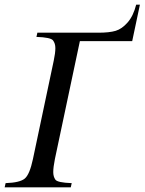

<svg xmlns="http://www.w3.org/2000/svg" viewBox="-43 -802 619 822"><path d="M523 -626H299L192 -121Q185 -86 185 -65Q185 -46 194 -33Q203 -20 264 -18L260 0H-23L-19 -18Q42 -20 63 -37.5Q84 -55 98 -121L187 -542Q194 -575 194 -596Q194 -616 184 -629Q174 -642 113 -644L117 -662H378Q425 -662 452 -670Q479 -678 503.5 -706Q528 -734 540 -782H556Z"/></svg>

Font: New Athena Unicode
Style: Italic
Weight: 400
Designer: J. Rusten 1997; rev. by R. Hancock 2001, 2002, rev. by D. Mastronarde 2002-2019
Foundry: Society for Classical Studies (formerly American Philological Association)
Version: Version 5.008